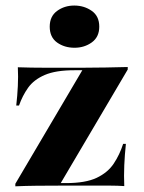

<svg xmlns="http://www.w3.org/2000/svg" viewBox="-20 -655 506 675"><path d="M33.9 0V-8.9L269.4 -408.1H241.9Q175.8 -408.1 137.5 -391.5Q99.2 -375 79 -346.8Q58.9 -318.5 46.8 -283.9H37.1Q41.1 -318.5 42.7 -352.4Q44.4 -386.3 42.7 -418.5Q66.9 -417.7 90.3 -417.3Q113.7 -416.9 137.9 -416.9H241.9H271.8Q311.3 -416.9 351.6 -417.7Q391.9 -418.5 429 -419.4V-410.5L193.5 -11.3H212.1Q280.6 -11.3 319.8 -29.8Q358.9 -48.4 379.8 -79.8Q400.8 -111.3 412.9 -149.2H422.6Q418.5 -111.3 416.9 -73.8Q415.3 -36.3 416.9 -0.8Q392.7 -2.4 369.4 -2.4Q346 -2.4 321.8 -2.4H212.1H187.1Q147.6 -2.4 108.9 -2Q70.2 -1.6 33.9 0ZM241.9 -487.1Q206.5 -487.1 180.6 -505.6Q154.8 -524.2 154.8 -561.3Q154.8 -597.6 180.6 -616.5Q206.5 -635.5 241.1 -635.5Q275.8 -635.5 302.4 -616.9Q329 -598.4 329 -561.3Q329 -525 302.8 -506Q276.6 -487.1 241.9 -487.1Z"/></svg>

Font: Playfair 144pt SemiExpanded Black
Style: Regular
Weight: 900
Width: 6
Designer: Claus Eggers Sørensen
Foundry: Claus Eggers Sørensen
Version: Version 2.203